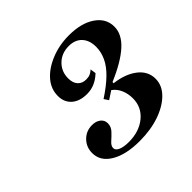

<svg xmlns="http://www.w3.org/2000/svg" viewBox="-121 -818 683 683"><g transform="rotate(-45 221.0 -476.0)"><path d="M217.7 -253.2Q149.2 -253.2 108.5 -277.4Q67.7 -301.6 67.7 -342.7Q67.7 -372.6 87.9 -393.1Q108.1 -413.7 137.9 -413.7Q157.3 -413.7 169.8 -404Q182.3 -394.4 182.3 -378.2Q182.3 -361.3 170.2 -348.4Q158.1 -335.5 145.6 -324.6Q133.1 -313.7 133.1 -302.4Q133.1 -291.1 148 -284.7Q162.9 -278.2 187.9 -278.2Q240.3 -278.2 274.2 -306Q308.1 -333.9 308.1 -378.2Q308.1 -402.4 299.2 -422.2Q290.3 -441.9 274.2 -453.2L243.5 -433.1L232.3 -450Q271.8 -475.8 296.8 -500Q321.8 -524.2 333.5 -549.2Q345.2 -574.2 345.2 -600Q345.2 -633.1 327.4 -652Q309.7 -671 278.2 -671Q241.9 -671 218.5 -648Q195.2 -625 195.2 -591.1Q195.2 -567.7 206.9 -555.2Q218.5 -542.7 237.9 -542.7Q250 -542.7 258.5 -546.4Q266.9 -550 274.2 -557.3L277.4 -535.5Q260.5 -519.4 242.3 -511.7Q224.2 -504 204 -504Q166.9 -504 146 -522.6Q125 -541.1 125 -572.6Q125 -608.1 149.2 -635.9Q173.4 -663.7 214.9 -680.6Q256.5 -697.6 305.6 -697.6Q366.9 -697.6 404.4 -672.2Q441.9 -646.8 441.9 -604.8Q441.9 -566.9 405.6 -533.9Q369.4 -500.8 297.6 -470.2V-464.5Q350 -458.1 382.3 -433.1Q414.5 -408.1 414.5 -370.2Q414.5 -337.1 388.3 -310.5Q362.1 -283.9 317.7 -268.5Q273.4 -253.2 217.7 -253.2Z"/></g></svg>

Font: Playfair 5pt SemiExpanded Light ExtraBold
Style: Italic
Weight: 800
Italic angle: -15.6°
Version: Version 2.001;gftools[0.9.30]